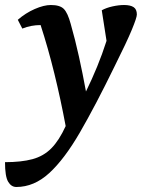

<svg xmlns="http://www.w3.org/2000/svg" viewBox="-69 -482 566 766"><path d="M-4 264Q-24 264 -36.5 243Q-49 222 -49 165Q16 165 60.5 153Q105 141 136 109.5Q167 78 193 21Q173 -86 148 -188Q123 -290 93 -382Q55 -382 20 -368L2 -403Q33 -430 69.5 -446Q106 -462 134 -462Q170 -462 185.5 -446.5Q201 -431 213 -387Q231 -324 246 -256Q261 -188 274 -117Q298 -166 318.5 -216Q339 -266 356 -319L337 -441Q355 -451 380 -456.5Q405 -462 426 -462Q451 -462 464 -453.5Q477 -445 477 -424Q477 -412 457 -363.5Q437 -315 388 -217Q312 -61 250 46Q188 153 127.5 208.5Q67 264 -4 264Z"/></svg>

Font: Petrona
Style: Bold Italic
Weight: 700
Italic angle: -9°
Designer: Ringo R. Seeber
Foundry: Ringo R. Seeber
Version: Version 2.001; ttfautohint (v1.8.3)